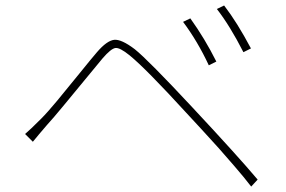

<svg xmlns="http://www.w3.org/2000/svg" viewBox="-20 -730 1040 699"><path d="M646.5 -650.4 672.9 -663.1Q725.6 -589.8 767.6 -505.9L740.2 -492.2Q699.2 -580.1 646.5 -650.4ZM769.5 -697.3 795.9 -710Q842.8 -649.4 893.6 -553.7L866.2 -540Q817.4 -635.7 769.5 -697.3ZM99.6 -213.9 71.3 -242.2Q87.9 -255.9 129.9 -297.9Q152.3 -320.3 188.5 -363.8Q224.6 -407.2 269.5 -462.9Q314.5 -518.6 333 -540Q369.1 -582 395.5 -585Q421.9 -587.9 470.7 -550.8Q519.5 -511.7 679.7 -339.8Q845.7 -162.1 918 -76.2L894.5 -50.8Q868.2 -85 833.5 -125Q798.8 -165 776.9 -189.9Q754.9 -214.8 712.4 -260.7Q669.9 -306.6 658.2 -319.3Q511.7 -479.5 452.1 -528.3Q416 -557.6 399.9 -555.2Q383.8 -552.7 353.5 -517.6Q335 -495.1 291 -441.9Q247.1 -388.7 210.4 -344.2Q173.8 -299.8 151.4 -275.4Q141.6 -264.6 122.6 -241.7Q103.5 -218.8 99.6 -213.9Z"/></svg>

Font: GenEi Gothic M ExtraLight
Style: Regular
Weight: 200
Designer: o_tamon (Modified); [Source Han Sans]
Ryoko NISHIZUKA  (kana & ideographs); Paul D. Hunt (Latin, Greek & Cyrillic); Wenl
Version: Version 1.1a;Original Version 1.004